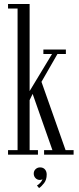

<svg xmlns="http://www.w3.org/2000/svg" viewBox="-20 -770 391 956"><path d="M20 0V-22.5H67.5V-727.5H20V-750H127.5V-316.5L239 -501H196V-523.5H308V-501H266L186.5 -362.5L306.5 -22.5H346.5V0H199.5V-22.5H241L142.5 -302.5L127.5 -271.5V-22.5H169V0ZM174.5 166.5 164 153.5Q172 149.5 180.8 140Q189.5 130.5 191.5 122Q186.5 126 179 126Q165.5 126 156.8 116.8Q148 107.5 148 94.5Q148 81 157.2 72.2Q166.5 63.5 179.5 63.5Q195 63.5 203.8 73.5Q212.5 83.5 212.5 99Q212.5 125 199.5 141.8Q186.5 158.5 174.5 166.5Z"/></svg>

Font: Imbue 50pt Light
Style: Regular
Weight: 300
Designer: Tyler Finck
Foundry: Etcetera Type Company
Version: Version 1.102; ttfautohint (v1.8.3)